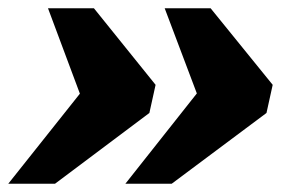

<svg xmlns="http://www.w3.org/2000/svg" viewBox="-25 -505 717 464"><path d="M479 -315 464 -244 373 -485H484L634 -300L619 -232L390 -61H278ZM197 -315 181 -244 91 -485H202L351 -300L336 -232L108 -61H-5Z"/></svg>

Font: Roboto Serif ExtraBold
Style: Italic
Weight: 800
Italic angle: -10°
Version: Version 1.007